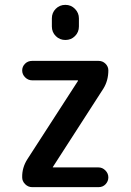

<svg xmlns="http://www.w3.org/2000/svg" viewBox="-20 -770 540 790"><path d="M92.8 -115.2 299.8 -435.5 300.8 -436.5V-438.5Q300.8 -439.5 298.8 -439.5H112.3Q95.7 -439.5 83.5 -451.7Q71.3 -463.9 71.3 -480Q71.3 -496.1 83 -507.8Q94.7 -519.5 112.3 -519.5H385.7Q402.3 -519.5 414.1 -507.8Q425.8 -496.1 425.8 -480.5Q425.8 -438.5 405.3 -405.3L198.2 -84L197.3 -83V-82Q197.3 -81.1 198.2 -81.1H385.7Q401.4 -81.1 413.6 -68.8Q425.8 -56.6 425.8 -40Q425.8 -24.4 414.6 -12.2Q403.3 0 385.7 0H112.3Q95.7 0 83.5 -12.2Q71.3 -24.4 71.3 -40Q70.3 -80.1 92.8 -115.2ZM193.4 -694.3Q193.4 -717.8 209.5 -733.9Q225.6 -750 249 -750Q272.5 -750 288.6 -733.4Q304.7 -716.8 304.7 -694.3V-661.1Q304.7 -637.7 288.6 -621.6Q272.5 -605.5 249 -605.5Q225.6 -605.5 209.5 -621.6Q193.4 -637.7 193.4 -661.1Z"/></svg>

Font: Rounded Mgen+ 1mn medium
Style: Regular
Weight: 500
Designer: [Source Han Sans]
Ryoko NISHIZUKA  (kana & ideographs); Paul D. Hunt (Latin, Greek & Cyrillic); Wenlong ZHANG  (bopomofo
Version: Version 1.059.20150602